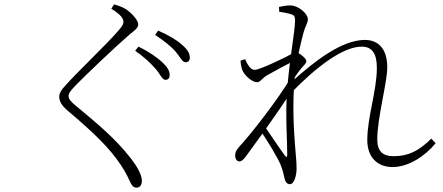

<svg xmlns="http://www.w3.org/2000/svg" viewBox="-20 -803 2040 885"><path d="M742 -435C755 -435 762 -442 762 -458C762 -477 751 -495 725 -519C702 -539 667 -565 618 -588L603 -569C645 -540 674 -512 696 -487C718 -462 728 -435 742 -435ZM609 62C623 62 634 53 634 29C634 2 609 -40 584 -72C512 -164 435 -228 329 -316C306 -335 296 -347 296 -360C296 -371 301 -381 331 -412C372 -454 510 -586 575 -642C606 -667 617 -675 617 -691C617 -711 584 -746 558 -762C541 -772 526 -777 506 -783L493 -763C539 -734 549 -717 549 -702C549 -691 543 -682 525 -661C476 -603 327 -462 278 -405C264 -391 253 -373 253 -357C253 -334 267 -314 293 -292C416 -188 486 -119 536 -44C564 -3 573 23 583 42C588 53 597 62 609 62ZM835 -516C847 -516 855 -523 855 -537C855 -558 843 -577 816 -599C794 -619 758 -640 709 -662L695 -642C737 -614 764 -593 788 -567C810 -541 820 -516 835 -516Z M1789 -33C1864 -33 1941 -85 1988 -143L1968 -164C1910 -107 1862 -83 1794 -83C1744 -83 1719 -106 1719 -160C1719 -262 1765 -421 1765 -493C1765 -583 1719 -619 1662 -619C1556 -619 1430 -522 1321 -423L1320 -373C1432 -489 1558 -588 1647 -588C1697 -588 1717 -554 1717 -490C1717 -384 1673 -264 1673 -157C1673 -76 1722 -33 1789 -33ZM1083 -59C1094 -59 1101 -67 1111 -79C1168 -157 1268 -294 1320 -378L1325 -452C1262 -343 1126 -172 1083 -127C1066 -107 1064 -99 1064 -85C1064 -71 1072 -59 1083 -59ZM1316 46C1339 46 1347 -2 1347 -25C1347 -45 1346 -63 1344 -83C1339 -144 1326 -281 1336 -414C1343 -524 1370 -614 1377 -645C1388 -688 1399 -695 1399 -715C1399 -740 1355 -778 1319 -778C1299 -778 1280 -774 1266 -771L1267 -749C1287 -746 1305 -742 1317 -739C1335 -734 1340 -730 1340 -707C1339 -652 1314 -530 1303 -381C1295 -274 1304 -151 1304 -91C1304 -77 1300 -77 1293 -86C1275 -110 1226 -183 1193 -231L1175 -209C1207 -164 1265 -69 1275 -39C1283 -19 1286 -6 1291 17C1295 38 1305 46 1316 46ZM1165 -424C1180 -424 1190 -444 1211 -456C1250 -478 1301 -506 1348 -528C1342 -509 1336 -495 1330 -485L1326 -428C1341 -450 1355 -472 1368 -487C1380 -502 1392 -510 1392 -521C1392 -533 1369 -551 1353 -560C1341 -565 1338 -562 1327 -556C1306 -543 1178 -481 1154 -481C1138 -481 1124 -497 1110 -530L1089 -524C1089 -512 1091 -499 1095 -485C1104 -456 1142 -424 1165 -424Z"/></svg>

Font: Source Han Serif TW VF
Style: Regular
Weight: 250
Designer: Ryoko NISHIZUKA 西塚涼子 (kana & ideographs); Frank Grießhammer (Latin, Greek & Cyrillic); Wenlong ZHANG 张文龙 (bopomofo); San
Foundry: Adobe
Version: Version 2.002;hotconv 1.1.0;makeotfexe 2.6.0